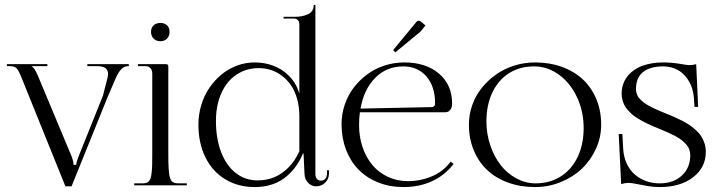

<svg xmlns="http://www.w3.org/2000/svg" viewBox="-20 -751 2913 778"><path d="M245 4 69 -432Q56.8 -463.2 48.2 -473.1Q39.8 -483 20 -483H8V-491H172V-483H108V-482Q119.5 -477.8 134 -443L272 -113Q278 -95 278 -83H289Q289 -93.8 298 -116L397 -362.8L415 -433Q417.8 -443.5 417.8 -451.8Q417.8 -466.8 407.4 -474.9Q397 -483 373 -483H334V-491H502V-483H499Q482.8 -483 470.8 -470.1Q458.8 -457.2 448 -432L416 -357.5L270 4Z M524 0ZM630 -658Q646.8 -658 656.9 -648.5Q667 -639 667 -622Q667 -605.2 657 -594.6Q647 -584 630 -584Q613.2 -584 602.6 -594.5Q592 -605 592 -622Q592 -638.5 602.4 -648.2Q612.8 -658 630 -658ZM597 -134V-453Q597 -466.5 589.6 -474.8Q582.2 -483 570 -483H539V-491H652Q657.5 -491 659.8 -488.8Q662 -486.5 662 -481V-134Q662 -111.2 662.2 -95.8Q662.5 -80.2 663.5 -66.2Q664.5 -52.2 665.8 -43.9Q667 -35.5 669.6 -28.4Q672.2 -21.2 675.1 -17.8Q678 -14.2 683.1 -11.8Q688.2 -9.2 693.6 -8.6Q699 -8 707 -8H737V0H524V-8H553Q563.8 -8 570.1 -9.1Q576.5 -10.2 582 -15.5Q587.5 -20.8 590 -28Q592.5 -35.2 594.4 -51Q596.2 -66.8 596.6 -84.9Q597 -103 597 -134Z M855 -261Q855 -189.5 875.9 -134.9Q896.8 -80.2 935.1 -50.1Q973.5 -20 1024 -20Q1058.8 -20 1089.5 -32.1Q1120.2 -44.2 1147.6 -71.1Q1175 -98 1193 -138V-280Q1193 -318.2 1183.9 -350.5Q1174.8 -382.8 1159.1 -405.4Q1143.5 -428 1122.5 -443.9Q1101.5 -459.8 1077.9 -467.4Q1054.2 -475 1029 -475Q977.5 -475 938 -448.4Q898.5 -421.8 876.8 -373Q855 -324.2 855 -261ZM784 -246Q784 -287 795.6 -325.5Q807.2 -364 828.4 -394.9Q849.5 -425.8 877.6 -449.1Q905.8 -472.5 940.4 -485.2Q975 -498 1012 -498Q1051.2 -498 1086.2 -485.2Q1121.2 -472.5 1149.1 -445.6Q1177 -418.8 1190 -381L1193 -371.8V-651Q1193 -676 1169 -676H1129V-683H1177Q1190.5 -683 1203 -685.4Q1215.5 -687.8 1226.6 -692.6Q1237.8 -697.5 1244.4 -706.6Q1251 -715.8 1251 -728V-731H1258V-47Q1258 -32.2 1264.5 -25.6Q1271 -19 1281 -19Q1291.2 -19 1298.1 -26.6Q1305 -34.2 1305 -48V-61H1313V-48Q1313 -26.2 1297.9 -11.1Q1282.8 4 1261 4Q1242.2 4 1228.6 -10.2Q1215 -24.5 1214 -45L1210 -129H1207.8Q1179.8 -64 1131.1 -28.5Q1082.5 7 1012 7Q944.8 7 892.9 -24.4Q841 -55.8 812.5 -113.2Q784 -170.8 784 -246Z M1364 0ZM1582 -539 1573 -548 1668 -663Q1672 -667 1676 -667Q1681.5 -667 1685 -664L1704 -648L1684 -623ZM1364 -248Q1364 -288.8 1376.9 -326.9Q1389.8 -365 1413.2 -395.8Q1436.8 -426.5 1468 -449.6Q1499.2 -472.8 1538 -485.4Q1576.8 -498 1618 -498Q1706 -498 1759 -452.6Q1812 -407.2 1812 -331Q1812 -315.2 1804.4 -305.6Q1796.8 -296 1784 -296H1438.2Q1435 -272.2 1435 -244Q1435 -196.2 1449.2 -154.5Q1463.5 -112.8 1488.9 -82.4Q1514.2 -52 1551.6 -34.5Q1589 -17 1633 -17Q1683.8 -17 1730.2 -36.6Q1776.8 -56.2 1806 -96L1818 -87Q1784.5 -42.2 1732.4 -17.6Q1680.2 7 1615 7Q1559.5 7 1512.6 -11.6Q1465.8 -30.2 1433.1 -63.5Q1400.5 -96.8 1382.2 -144.2Q1364 -191.8 1364 -248ZM1440.8 -311 1729 -317Q1735.2 -317 1739.1 -320.9Q1743 -324.8 1743 -332Q1743 -401.2 1707.6 -441.6Q1672.2 -482 1614 -482Q1547 -482 1501 -436.1Q1455 -390.2 1440.8 -311Z M2148 7Q2088.5 7 2038.5 -11.2Q1988.5 -29.5 1953.6 -62.5Q1918.8 -95.5 1899.4 -142.6Q1880 -189.8 1880 -246Q1880 -286.8 1893.6 -325.2Q1907.2 -363.8 1932.2 -394.8Q1957.2 -425.8 1990.1 -449.1Q2023 -472.5 2063.9 -485.2Q2104.8 -498 2148 -498Q2207.5 -498 2257.5 -479.8Q2307.5 -461.5 2342.4 -428.6Q2377.2 -395.8 2396.6 -348.9Q2416 -302 2416 -246Q2416 -194.8 2394.8 -148Q2373.5 -101.2 2337.6 -67.2Q2301.8 -33.2 2252.1 -13.1Q2202.5 7 2148 7ZM2150 -8Q2207.5 -8 2251.9 -35.9Q2296.2 -63.8 2320.6 -114.8Q2345 -165.8 2345 -232Q2345 -299.8 2318 -357.2Q2291 -414.8 2244.8 -448.4Q2198.5 -482 2144 -482Q2086.5 -482 2042.8 -454.4Q1999 -426.8 1975 -376Q1951 -325.2 1951 -259Q1951 -208.2 1966.8 -161.9Q1982.5 -115.5 2009 -81.8Q2035.5 -48 2072.5 -28Q2109.5 -8 2150 -8Z M2653 7Q2628 7 2603.1 2.8Q2578.2 -1.5 2558.4 -5.8Q2538.5 -10 2526 -10Q2514.5 -10 2497 -5L2487 -208H2502L2505 -150Q2506.8 -116.2 2519.1 -89.1Q2531.5 -62 2551.6 -44.4Q2571.8 -26.8 2597.6 -17.4Q2623.5 -8 2653 -8Q2708.5 -8 2742.8 -39.5Q2777 -71 2777 -122Q2777 -135 2772.6 -146.4Q2768.2 -157.8 2759 -167.5Q2749.8 -177.2 2739.8 -185Q2729.8 -192.8 2714 -200.9Q2698.2 -209 2685.6 -214.6Q2673 -220.2 2654 -228Q2638.8 -234.2 2629.4 -238.2Q2620 -242.2 2605.2 -249.1Q2590.5 -256 2581.1 -261.2Q2571.8 -266.5 2559.5 -274.2Q2547.2 -282 2539.5 -289.1Q2531.8 -296.2 2523.2 -305.8Q2514.8 -315.2 2510 -325Q2505.2 -334.8 2502.1 -346.5Q2499 -358.2 2499 -371Q2499 -410.5 2520.9 -439.6Q2542.8 -468.8 2580.5 -483.4Q2618.2 -498 2667 -498Q2701 -498 2733.8 -492.5Q2766.5 -487 2773 -487Q2786.2 -487 2801 -491L2809 -318H2794L2792 -352Q2790.8 -371.2 2785.5 -389.5Q2780.2 -407.8 2769.9 -424.6Q2759.5 -441.5 2745.4 -454.1Q2731.2 -466.8 2711 -474.4Q2690.8 -482 2667 -482Q2615.2 -482 2586.1 -459.4Q2557 -436.8 2557 -389Q2557 -381.2 2559.2 -373.8Q2561.5 -366.2 2565 -360.1Q2568.5 -354 2575 -347.8Q2581.5 -341.5 2587.4 -336.6Q2593.2 -331.8 2602.9 -326.2Q2612.5 -320.8 2619.8 -316.9Q2627 -313 2638.8 -307.8Q2650.5 -302.5 2658.2 -299.4Q2666 -296.2 2679 -291Q2698.8 -283 2712.1 -277.1Q2725.5 -271.2 2743.9 -261.9Q2762.2 -252.5 2774.5 -244Q2786.8 -235.5 2800.2 -223.4Q2813.8 -211.2 2821.6 -198.8Q2829.5 -186.2 2834.8 -170.1Q2840 -154 2840 -136Q2840 -72.2 2788.4 -32.6Q2736.8 7 2653 7Z"/></svg>

Font: FogtwoNo5
Style: Regular
Weight: 400
Designer: gluk (gluksza@wp.pl)
Foundry: gluk (gluksza@wp.pl)
Version: Version 0.87